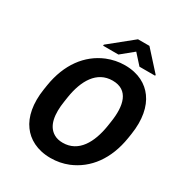

<svg xmlns="http://www.w3.org/2000/svg" viewBox="-208 -1042 1115 1193"><g transform="rotate(30 349.0 -445.5)"><path d="M82 -339C65 -230 83 -142 126 -84C165 -30 233 10 330 10C375 10 416 2 456 -14C577 -64 661 -175 687 -339L692 -371C709 -481 691 -568 648 -627C609 -681 543 -721 445 -721C400 -721 358 -712 318 -696C197 -646 113 -534 87 -371ZM265 -758H375L462 -829L526 -758H638L639 -764L515 -901H433L266 -766ZM230 -339 235 -372C255 -498 312 -600 426 -600C541 -600 564 -498 544 -372L539 -339C519 -214 463 -110 349 -110C324 -110 303 -115 286 -125C226 -159 214 -239 230 -339Z"/></g></svg>

Font: Asimov Pro
Style: BdObl
Weight: 700
Designer: Google
Version: Version 2.000980; 2014